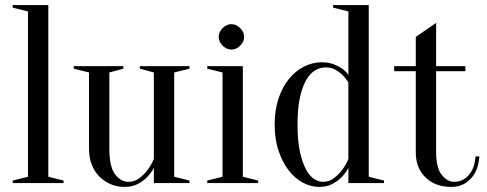

<svg xmlns="http://www.w3.org/2000/svg" viewBox="-20 -720 1915 755"><path d="M90 -25V-675L30 -690V-700H170V-25L230 -10V0H30V-10Z M665 -435V-25L725 -10V0H585V-60Q574 -39 557 -22Q543 -8 521.5 3.5Q500 15 470 15Q440 15 414.5 4Q389 -7 370 -26.5Q351 -46 340.5 -73.5Q330 -101 330 -135V-435L270 -450V-460H465V-450L410 -435V-135Q410 -64 432.5 -34.5Q455 -5 485 -5Q509 -5 527.5 -19Q546 -33 559 -50Q574 -69 585 -95V-435L530 -450V-460H725V-450Z M855 -25V-435L795 -450V-460H935V-25L995 -10V0H795V-10ZM940 -575Q940 -556 924.5 -540.5Q909 -525 890 -525Q871 -525 855.5 -540.5Q840 -556 840 -575Q840 -594 855.5 -609.5Q871 -625 890 -625Q909 -625 924.5 -609.5Q940 -594 940 -575Z M1260 -455Q1239 -455 1219.5 -443.5Q1200 -432 1184.5 -406Q1169 -380 1159.5 -337Q1150 -294 1150 -230Q1150 -166 1159.5 -123Q1169 -80 1183.5 -53.5Q1198 -27 1215.5 -16Q1233 -5 1250 -5Q1274 -5 1292.5 -19Q1311 -33 1324 -50Q1339 -69 1350 -95V-395Q1340 -412 1327 -425Q1316 -436 1299.5 -445.5Q1283 -455 1260 -455ZM1430 -25 1490 -10V0H1350V-60Q1339 -39 1322 -22Q1308 -8 1286.5 3.5Q1265 15 1235 15Q1203 15 1171.5 -1.5Q1140 -18 1115.5 -49.5Q1091 -81 1075.5 -126.5Q1060 -172 1060 -230Q1060 -288 1075.5 -333.5Q1091 -379 1117 -410.5Q1143 -442 1176 -458.5Q1209 -475 1245 -475Q1273 -475 1293 -467Q1313 -459 1326 -450Q1341 -439 1350 -425V-675L1290 -690V-700H1430Z M1810 -460V-440H1695V-121Q1695 -60 1717 -32.5Q1739 -5 1765 -5Q1799 -5 1822.5 -30.5Q1846 -56 1850 -105H1865Q1861 -48 1830.5 -16.5Q1800 15 1755 15Q1691 15 1653 -22.5Q1615 -60 1615 -120V-440H1530V-460H1615V-575L1695 -630V-460Z"/></svg>

Font: Oranienbaum
Style: Regular
Weight: 400
Designer: Oleg Pospelov and Jovanny Lemonad
Foundry: Oleg Pospelov and jovanny Lemonad
Version: Version 1.001; ttfautohint (v0.91) -l 8 -r 50 -G 200 -x 0 -w